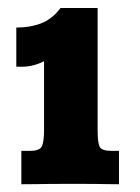

<svg xmlns="http://www.w3.org/2000/svg" viewBox="-20 -670 353 483"><path d="M33.7 -206.5V-290.5H55.2Q81.1 -290.5 85.9 -303.2Q90.8 -315.9 90.8 -343.3V-516.1Q76.2 -508.3 59.1 -504.6Q42 -501 21 -502.4V-600.6Q55.2 -600.6 83 -611.1Q110.8 -621.6 132.3 -649.9H225.6V-342.3Q225.6 -311 230.7 -300.8Q235.8 -290.5 260.3 -290.5H279.3V-206.5Q264.6 -206.5 251.2 -206.8Q237.8 -207 218.3 -207.3Q198.7 -207.5 166 -207.5Q127.4 -207.5 107.4 -207.3Q87.4 -207 72.3 -206.8Q57.1 -206.5 33.7 -206.5Z"/></svg>

Font: Kameron
Style: Regular
Weight: 400
Designer: Vernon Adams
Foundry: Vernon Adams
Version: Version 1.100